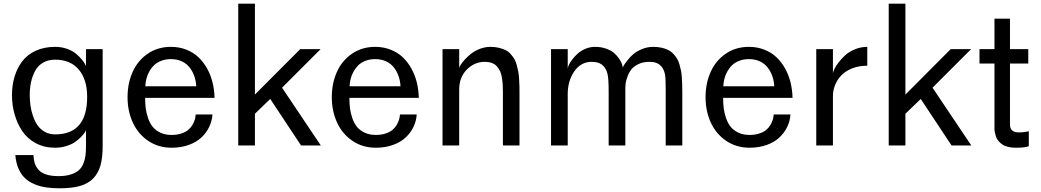

<svg xmlns="http://www.w3.org/2000/svg" viewBox="-20 -788 5638 1040"><path d="M44.9 -272.9Q44.9 -327.1 59.1 -373.5Q73.2 -419.9 100.8 -456.3Q128.4 -492.7 174.1 -513.4Q219.7 -534.2 278.8 -534.2Q313.5 -534.2 343.3 -523.4Q373 -512.7 391.1 -497.6Q409.2 -482.4 422.1 -467Q435.1 -451.7 440.4 -440.9L445.8 -430.2V-522H536.1V2.9Q536.1 65.4 524.4 107.4Q512.7 149.4 485.4 178Q458 206.5 413.8 219.2Q369.6 231.9 303.2 231.9Q262.7 231.9 229.7 227.1Q196.8 222.2 166.7 209.7Q136.7 197.3 115.5 177.2Q94.2 157.2 80.3 125.5Q66.4 93.8 63 51.8H161.1Q162.1 76.7 168 95.5Q173.8 114.3 188.2 131.1Q202.6 147.9 230 157Q257.3 166 296.9 166Q335.4 166 363 157.2Q390.6 148.4 406.5 134.5Q422.4 120.6 431.4 98.4Q440.4 76.2 443.1 54.4Q445.8 32.7 445.8 2.9V-85Q445.8 -81.5 439.7 -71.5Q433.6 -61.5 419.9 -47.1Q406.2 -32.7 387.7 -19.5Q369.1 -6.3 340.1 2.9Q311 12.2 278.8 12.2Q220.2 12.2 174.3 -12.2Q128.4 -36.6 100.8 -77.6Q73.2 -118.7 59.1 -168.5Q44.9 -218.3 44.9 -272.9ZM141.1 -272.9Q141.1 -244.1 145 -216.3Q148.9 -188.5 158.7 -159.4Q168.5 -130.4 183.6 -108.9Q198.7 -87.4 223.1 -73.7Q247.6 -60.1 278.8 -60.1Q452.1 -60.1 452.1 -263.2Q452.1 -357.4 406.7 -411.1Q361.3 -464.8 278.8 -464.8Q240.2 -464.8 212.2 -448Q184.1 -431.2 169.2 -402.1Q154.3 -373 147.7 -341.3Q141.1 -309.6 141.1 -272.9Z M670.9 -261.2Q670.9 -336.9 698.5 -398.4Q726.1 -460 780.3 -497.1Q834.5 -534.2 905.8 -534.2Q950.7 -534.2 989.3 -519Q1027.8 -503.9 1055.2 -477.8Q1082.5 -451.7 1102.1 -416.5Q1121.6 -381.3 1131.3 -341.1Q1141.1 -300.8 1142.1 -257.8H766.1Q766.1 -227.5 769.3 -201.7Q772.5 -175.8 782 -148.2Q791.5 -120.6 806.9 -101.3Q822.3 -82 848.4 -69.6Q874.5 -57.1 909.2 -57.1Q938.5 -57.1 961.7 -64.7Q984.9 -72.3 998.8 -83.7Q1012.7 -95.2 1022 -110.8Q1031.2 -126.5 1035.2 -140.1Q1039.1 -153.8 1040 -168H1130.9Q1128.4 -132.3 1113 -100.3Q1097.7 -68.4 1070.6 -43Q1043.5 -17.6 1001.7 -2.7Q960 12.2 909.2 12.2Q837.9 12.2 783 -24.9Q728 -62 699.5 -124Q670.9 -186 670.9 -261.2ZM767.1 -320.8H1043Q1041.5 -349.6 1032.7 -375Q1023.9 -400.4 1007.8 -421.6Q991.7 -442.9 965.6 -455.3Q939.5 -467.8 905.8 -467.8Q877 -467.8 853.5 -458.7Q830.1 -449.7 814.7 -434.8Q799.3 -419.9 788.6 -400.4Q777.8 -380.9 772.9 -361.1Q768.1 -341.3 767.1 -320.8Z M1270.5 0V-768.1H1360.8V-275.9L1606.4 -522H1716.8L1507.8 -313L1717.8 0H1610.8L1443.8 -252L1360.8 -171.9V0Z M1777.3 -261.2Q1777.3 -336.9 1804.9 -398.4Q1832.5 -460 1886.7 -497.1Q1940.9 -534.2 2012.2 -534.2Q2057.1 -534.2 2095.7 -519Q2134.3 -503.9 2161.6 -477.8Q2189 -451.7 2208.5 -416.5Q2228 -381.3 2237.8 -341.1Q2247.6 -300.8 2248.5 -257.8H1872.6Q1872.6 -227.5 1875.7 -201.7Q1878.9 -175.8 1888.4 -148.2Q1897.9 -120.6 1913.3 -101.3Q1928.7 -82 1954.8 -69.6Q1981 -57.1 2015.6 -57.1Q2044.9 -57.1 2068.1 -64.7Q2091.3 -72.3 2105.2 -83.7Q2119.1 -95.2 2128.4 -110.8Q2137.7 -126.5 2141.6 -140.1Q2145.5 -153.8 2146.5 -168H2237.3Q2234.9 -132.3 2219.5 -100.3Q2204.1 -68.4 2177 -43Q2149.9 -17.6 2108.2 -2.7Q2066.4 12.2 2015.6 12.2Q1944.3 12.2 1889.4 -24.9Q1834.5 -62 1805.9 -124Q1777.3 -186 1777.3 -261.2ZM1873.5 -320.8H2149.4Q2147.9 -349.6 2139.2 -375Q2130.4 -400.4 2114.3 -421.6Q2098.1 -442.9 2072 -455.3Q2045.9 -467.8 2012.2 -467.8Q1983.4 -467.8 1960 -458.7Q1936.5 -449.7 1921.1 -434.8Q1905.8 -419.9 1895 -400.4Q1884.3 -380.9 1879.4 -361.1Q1874.5 -341.3 1873.5 -320.8Z M2377 0V-522H2467.3V-418.9Q2467.3 -423.8 2475.1 -436.5Q2482.9 -449.2 2498.3 -466.1Q2513.7 -482.9 2533.2 -498Q2552.7 -513.2 2580.3 -523.7Q2607.9 -534.2 2636.2 -534.2Q2661.6 -534.2 2682.6 -529.1Q2703.6 -523.9 2719 -516.4Q2734.4 -508.8 2746.3 -494.9Q2758.3 -481 2766.1 -468.3Q2773.9 -455.6 2779.3 -434.8Q2784.7 -414.1 2787.6 -398.7Q2790.5 -383.3 2792 -357.9Q2793.5 -332.5 2793.7 -316.9Q2793.9 -301.3 2793.9 -273.9V0H2704.1V-292Q2704.1 -314.9 2702.9 -332Q2701.7 -349.1 2698.5 -368.9Q2695.3 -388.7 2688.5 -402.8Q2681.6 -417 2671.1 -429Q2660.6 -440.9 2644 -447Q2627.4 -453.1 2606 -453.1Q2550.3 -453.1 2508.8 -411.4Q2467.3 -369.6 2467.3 -303.2V0Z M2964.8 0V-522H3055.2V-416Q3055.2 -422.9 3061.3 -436.3Q3067.4 -449.7 3080.3 -466.6Q3093.3 -483.4 3110.1 -498.5Q3127 -513.7 3151.6 -523.9Q3176.3 -534.2 3203.1 -534.2Q3236.3 -534.2 3263.4 -524.4Q3290.5 -514.6 3306.6 -500.5Q3322.8 -486.3 3333.7 -470Q3344.7 -453.6 3348.9 -441.4Q3353 -429.2 3353 -421.9Q3355 -426.3 3359.1 -433.8Q3363.3 -441.4 3378.4 -460.9Q3393.6 -480.5 3410.9 -495.1Q3428.2 -509.8 3457.3 -522Q3486.3 -534.2 3518.1 -534.2Q3543 -534.2 3563.5 -529.5Q3584 -524.9 3599.1 -517.6Q3614.3 -510.3 3626.2 -497.6Q3638.2 -484.9 3646.2 -472.2Q3654.3 -459.5 3659.9 -440.7Q3665.5 -421.9 3668.7 -406.2Q3671.9 -390.6 3673.3 -367.7Q3674.8 -344.7 3675.3 -327.9Q3675.8 -311 3675.8 -286.1V0H3585.9V-300.8Q3585.9 -362.3 3582.5 -382.8Q3571.3 -442.4 3519 -451.7Q3508.8 -453.1 3497.1 -453.1Q3463.9 -453.1 3438.5 -440.9Q3413.1 -428.7 3400.1 -412.4Q3387.2 -396 3379.2 -374Q3371.1 -352.1 3369.1 -337.4Q3367.2 -322.8 3367.2 -310.1V0H3276.9V-292Q3276.9 -360.8 3271 -386.2Q3257.8 -443.4 3205.6 -451.7Q3196.3 -453.1 3185.1 -453.1Q3127 -453.1 3091.1 -401.9Q3055.2 -350.6 3055.2 -278.8V0Z M3801.8 -261.2Q3801.8 -336.9 3829.3 -398.4Q3856.9 -460 3911.1 -497.1Q3965.3 -534.2 4036.6 -534.2Q4081.5 -534.2 4120.1 -519Q4158.7 -503.9 4186 -477.8Q4213.4 -451.7 4232.9 -416.5Q4252.4 -381.3 4262.2 -341.1Q4272 -300.8 4272.9 -257.8H3897Q3897 -227.5 3900.1 -201.7Q3903.3 -175.8 3912.8 -148.2Q3922.4 -120.6 3937.7 -101.3Q3953.1 -82 3979.2 -69.6Q4005.4 -57.1 4040 -57.1Q4069.3 -57.1 4092.5 -64.7Q4115.7 -72.3 4129.6 -83.7Q4143.6 -95.2 4152.8 -110.8Q4162.1 -126.5 4166 -140.1Q4169.9 -153.8 4170.9 -168H4261.7Q4259.3 -132.3 4243.9 -100.3Q4228.5 -68.4 4201.4 -43Q4174.3 -17.6 4132.6 -2.7Q4090.8 12.2 4040 12.2Q3968.8 12.2 3913.8 -24.9Q3858.9 -62 3830.3 -124Q3801.8 -186 3801.8 -261.2ZM3897.9 -320.8H4173.8Q4172.4 -349.6 4163.6 -375Q4154.8 -400.4 4138.7 -421.6Q4122.6 -442.9 4096.4 -455.3Q4070.3 -467.8 4036.6 -467.8Q4007.8 -467.8 3984.4 -458.7Q3960.9 -449.7 3945.6 -434.8Q3930.2 -419.9 3919.4 -400.4Q3908.7 -380.9 3903.8 -361.1Q3898.9 -341.3 3897.9 -320.8Z M4401.4 0V-522H4491.7V-389.2Q4491.7 -397 4499.3 -413.3Q4506.8 -429.7 4522.7 -450.4Q4538.6 -471.2 4559.6 -490Q4580.6 -508.8 4612.1 -521.5Q4643.6 -534.2 4677.7 -534.2V-432.1Q4634.3 -432.1 4598.6 -418.7Q4563 -405.3 4539.8 -382.3Q4516.6 -359.4 4504.2 -329.6Q4491.7 -299.8 4491.7 -267.1V0Z M4793.9 0V-768.1H4884.3V-275.9L5129.9 -522H5240.2L5031.2 -313L5241.2 0H5134.3L4967.3 -252L4884.3 -171.9V0Z M5285.6 -443.8V-522H5366.7V-687H5450.7V-522H5549.8V-443.8H5450.7V-112.8Q5450.7 -70.8 5499 -70.8Q5512.7 -70.8 5526.1 -72.5Q5539.6 -74.2 5545.9 -75.7L5552.7 -77.1V3.9Q5531.7 12.2 5481.9 12.2Q5457.5 12.2 5438.5 7.1Q5419.4 2 5407.7 -6.6Q5396 -15.1 5387 -26.1Q5377.9 -37.1 5374.5 -48.8Q5371.1 -60.5 5368.7 -72.3Q5366.2 -84 5366.7 -93.8Q5367.2 -103.5 5366.7 -110.8Q5366.7 -114.7 5366.7 -116.2V-443.8Z"/></svg>

Font: Standard
Style: Regular
Weight: 400
Designer: Bryce Wilner
Version: Version 2.000;PS 2.0;hotconv 16.6.51;makeotf.lib2.5.65220 DE